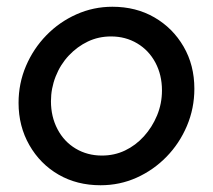

<svg xmlns="http://www.w3.org/2000/svg" viewBox="-20 -539 632 569"><path d="M278 10Q208 10 153.5 -21.5Q99 -53 67 -109Q35 -165 35 -234Q35 -292 57 -343.5Q79 -395 117.5 -434.5Q156 -474 206.5 -496.5Q257 -519 313 -519Q383 -519 437.5 -487.5Q492 -456 524 -401Q556 -346 556 -276Q556 -218 534 -166Q512 -114 473.5 -74.5Q435 -35 385 -12.5Q335 10 278 10ZM282 -78Q319 -78 350.5 -93Q382 -108 406.5 -135Q431 -162 445.5 -197Q460 -232 460 -271Q460 -317 440.5 -353.5Q421 -390 386.5 -410.5Q352 -431 309 -431Q272 -431 240.5 -416Q209 -401 184 -374.5Q159 -348 145 -312.5Q131 -277 131 -239Q131 -193 150.5 -156Q170 -119 204.5 -98.5Q239 -78 282 -78Z"/></svg>

Font: Red Hat Display SemiBold
Style: Italic
Weight: 600
Italic angle: -12°
Designer: Pentagram, MCKL
Foundry: Pentagram, MCKL
Version: Version 1.023